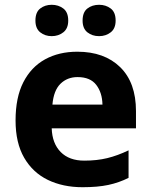

<svg xmlns="http://www.w3.org/2000/svg" viewBox="-20 -772 631 802"><path d="M303 -556Q416 -556 482 -491.5Q548 -427 548 -308V-236H196Q198 -173 233.5 -137Q269 -101 332 -101Q385 -101 428 -111.5Q471 -122 517 -144V-29Q477 -9 432.5 0.5Q388 10 325 10Q243 10 180 -20.5Q117 -51 81 -113Q45 -175 45 -269Q45 -365 77.5 -428.5Q110 -492 168 -524Q226 -556 303 -556ZM304 -450Q261 -450 232.5 -422Q204 -394 199 -335H408Q407 -385 382 -417.5Q357 -450 304 -450ZM128 -686Q128 -721 148 -736.5Q168 -752 196 -752Q224 -752 244.5 -736.5Q265 -721 265 -686Q265 -653 244.5 -637Q224 -621 196 -621Q168 -621 148 -637Q128 -653 128 -686ZM325 -686Q325 -721 345 -736.5Q365 -752 394 -752Q422 -752 442.5 -736.5Q463 -721 463 -686Q463 -653 442.5 -637Q422 -621 394 -621Q365 -621 345 -637Q325 -653 325 -686Z"/></svg>

Font: Noto Sans Bamum
Style: Bold
Weight: 700
Designer: Monotype Design Team
Foundry: Monotype Imaging Inc.
Version: Version 2.002; ttfautohint (v1.8.4.7-5d5b)